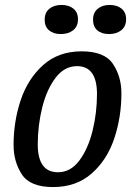

<svg xmlns="http://www.w3.org/2000/svg" viewBox="-20 -738 546 778"><path d="M472 -360Q472 -264 443 -177Q414 -90 351.5 -35Q289 20 195 20Q102 20 68.5 -31.5Q35 -83 35 -150Q35 -246 64 -332.5Q93 -419 155 -474.5Q217 -530 311 -530Q404 -530 438 -478.5Q472 -427 472 -360ZM133 -153Q133 -40 215 -40Q266 -40 301.5 -87.5Q337 -135 355 -208Q373 -281 373 -357Q373 -470 292 -470Q241 -470 205 -422.5Q169 -375 151 -302Q133 -229 133 -153ZM296 -660Q296 -631 276.5 -615.5Q257 -600 226 -600Q197 -600 179 -615Q161 -630 161 -658Q161 -687 180 -702.5Q199 -718 229 -718Q259 -718 277.5 -703Q296 -688 296 -660ZM491 -660Q491 -631 471.5 -615.5Q452 -600 422 -600Q392 -600 374.5 -615Q357 -630 357 -658Q357 -687 376 -702.5Q395 -718 424 -718Q454 -718 472.5 -703Q491 -688 491 -660Z"/></svg>

Font: Sansita Light Italic
Style: Regular
Weight: 300
Italic angle: -11°
Designer: Pablo Cosgaya
Foundry: Omnibus-Type
Version: Version 1.006